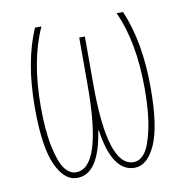

<svg xmlns="http://www.w3.org/2000/svg" viewBox="-65 -583 631 654"><g transform="rotate(-10 250.0 -255.5)"><path d="M249 -136.7Q226.6 10.7 150.4 9.8Q106.4 9.8 78.1 -52.7Q49.8 -115.2 49.8 -250Q49.8 -409.2 97.7 -519.5H120.1Q70.3 -411.1 70.3 -250Q70.3 -166 82.5 -109.9Q94.7 -53.7 111.8 -31.7Q128.9 -9.8 150.4 -9.8Q240.2 -9.8 240.2 -294.9V-460H259.8V-294.9Q259.8 -9.8 349.6 -9.8Q371.1 -9.8 388.2 -31.7Q405.3 -53.7 417.5 -109.9Q429.7 -166 429.7 -250Q429.7 -412.1 379.9 -519.5H402.3Q450.2 -408.2 450.2 -250Q450.2 -115.2 421.9 -52.7Q393.6 9.8 349.6 9.8Q272.5 9.8 251 -136.7Z"/></g></svg>

Font: Mgen+ 1mn thin
Style: Regular
Weight: 100
Designer: [Source Han Sans]
Ryoko NISHIZUKA  (kana & ideographs); Paul D. Hunt (Latin, Greek & Cyrillic); Wenlong ZHANG  (bopomofo
Version: Version 1.059.20150602